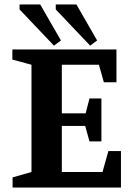

<svg xmlns="http://www.w3.org/2000/svg" viewBox="-20 -834 585 854"><path d="M36 0V-45L120 -69V-546L35 -569V-614H498V-468H442L420 -546H255V-330H361L378 -396H431V-205H378L359 -274H255V-69H436L462 -162H518V0ZM381 -631 228 -792V-814H320L412 -654ZM220 -631 67 -792V-814H159L251 -654Z"/></svg>

Font: Manuale
Style: Bold
Weight: 700
Version: Version 1.002